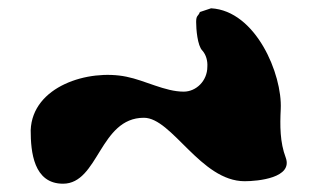

<svg xmlns="http://www.w3.org/2000/svg" viewBox="-20 -659 765 463"><path d="M489 -639 462 -630C458 -619 453 -623 453 -606C453 -589 456 -549 468 -537C477 -527 481 -512 480 -498C480 -464 453 -438 423 -438C378 -438 330 -465 285 -474C193 -493 58 -451 54 -345C54 -293 61 -216 132 -216C218 -216 220 -375 327 -375C395 -375 464 -222 570 -222C602 -222 687 -230 669 -279C655 -316 655 -356 657 -396C661 -480 597 -633 489 -639Z"/></svg>

Font: CISF Camouflage Kit
Style: Regular
Weight: 400
Designer: Robert Jablonski, Jasper
Foundry: Cannot Into Space Fonts
Version: Version 1.27